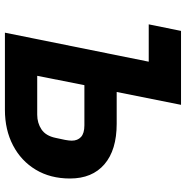

<svg xmlns="http://www.w3.org/2000/svg" viewBox="-8 -730 738 761"><g transform="rotate(90 360.5 -349.0)"><path d="M109 0 224 -570H76L102 -698H395L344 -443H470Q574 -443 630.5 -394.5Q687 -346 687 -258Q687 -180 652 -122Q617 -64 555.5 -32Q494 0 415 0ZM280 -128H434Q467 -128 492.5 -145Q518 -162 526 -201Q531 -222 534 -238.5Q537 -255 537 -265Q537 -288 522.5 -301.5Q508 -315 476 -315H317Z"/></g></svg>

Font: IBM Plex Sans
Style: Bold Italic
Weight: 700
Italic angle: -11.31°
Designer: Mike Abbink, Paul van der Laan, Pieter van Rosmalen
Foundry: Bold Monday
Version: Version 3.201